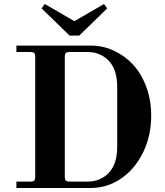

<svg xmlns="http://www.w3.org/2000/svg" viewBox="-20 -940 826 960"><path d="M304 -56Q304 -42 309 -37Q314 -32 328 -32H417Q482 -32 524 -76Q566 -120 566 -206V-506Q566 -592 524 -636Q482 -680 417 -680H328Q314 -680 309 -675Q304 -670 304 -656ZM62 0V-32H132Q146 -32 151 -37Q156 -42 156 -56V-656Q156 -670 151 -675Q146 -680 132 -680H62V-712H434Q496 -712 551 -686Q606 -660 647 -615Q688 -570 712 -504Q736 -438 736 -362Q736 -260 695 -177Q654 -94 585 -47Q516 0 434 0ZM188 -898 204 -920 352 -834 500 -920 516 -898 376 -762H328Z"/></svg>

Font: Old Standard TT
Style: Bold
Weight: 700
Designer: Alexey Kryukov <alexios@thessalonica.org.ru>
Version: Version 2.2